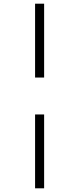

<svg xmlns="http://www.w3.org/2000/svg" viewBox="-20 -731 428 1040"><path d="M170 -711H219V-311H170ZM170 -111H219V289H170Z"/></svg>

Font: Ysabeau Semilight
Style: Regular
Weight: 300
Designer: Christian Thalmann (Catharsis Fonts)
Version: Version 0.003